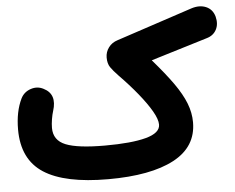

<svg xmlns="http://www.w3.org/2000/svg" viewBox="-51 -715 1033 843"><g transform="rotate(-5 465.0 -293.5)"><path d="M17.1 -184.6Q17.1 -263.7 44.4 -319.8Q58.1 -347.2 87.9 -357.2Q117.7 -367.2 144.5 -353Q200.7 -325.2 177.7 -252.9Q172.9 -238.3 169.4 -217Q166 -195.8 166 -178.7Q166 -124 218.8 -102.8Q271.5 -81.5 391.6 -81.5Q508.3 -81.5 572 -98.6Q635.7 -115.7 635.7 -152.8Q635.7 -175.8 615 -211.9Q594.2 -248 558.3 -292.2Q522.5 -336.4 476.6 -383.3Q454.6 -406.2 443.4 -422.6Q432.1 -439 432.1 -465.8Q432.1 -490.2 446.8 -510Q461.4 -529.8 486.8 -537.6L821.3 -648.4Q857.9 -660.2 886.5 -648.2Q915 -636.2 924.3 -604Q933.1 -570.3 919.9 -545.4Q906.7 -520.5 877 -512.2L628.4 -436.5Q683.6 -373 718.3 -324Q752.9 -274.9 769 -233.4Q785.2 -191.9 785.2 -149.9Q785.2 -41.5 682.9 12.7Q580.6 66.9 393.1 66.9Q202.1 66.9 109.6 7.1Q17.1 -52.7 17.1 -184.6Z"/></g></svg>

Font: Mikhak ExtraBold
Style: Regular
Weight: 800
Designer: Amin Abedi
Version: Version 3.3